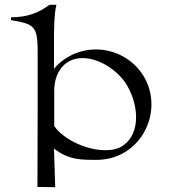

<svg xmlns="http://www.w3.org/2000/svg" viewBox="-20 -780 707 800"><path d="M210 0 205 -161C267 -112 323 -114 384 -114C429 -114 475 -127 514 -155C576 -199 611 -272 611 -345C611 -391 598 -437 569 -477C525 -539 453 -574 380 -574C334 -574 288 -561 247 -532C231 -521 217 -508 205 -493V-623C205 -640 205 -722 215 -760H186C141 -726 93 -708 26 -708V-696C135 -679 137 -665 137 -539V-349L136 -1ZM419 -154C341 -154 244 -199 206 -255V-391C204 -441 218 -488 256 -517C276 -532 300 -538 324 -538C390 -538 463 -492 502 -436C529 -395 547 -342 547 -292C547 -245 532 -202 495 -175C475 -160 448 -154 419 -154Z"/></svg>

Font: Cantique Normal
Style: Regular
Weight: 400
Designer: Sébastien Hayez
Foundry: Sébastien Hayez & Ariel Martín Pérez
Version: Version 1.000;hotconv 1.0.109;makeotfexe 2.5.65596